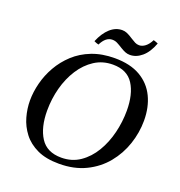

<svg xmlns="http://www.w3.org/2000/svg" viewBox="-157 -1029 1103 1176"><g transform="rotate(20 394.0 -441.0)"><path d="M757 -412Q757 -334 731.5 -258Q706 -182 655.5 -120.5Q605 -59 530 -22.5Q455 14 357 14Q272 14 214.5 -13Q157 -40 122.5 -85Q88 -130 73 -183.5Q58 -237 58 -290Q58 -345 73 -404Q88 -463 119 -517.5Q150 -572 197.5 -616Q245 -660 310.5 -685.5Q376 -711 459 -711Q560 -711 626 -672.5Q692 -634 724.5 -566.5Q757 -499 757 -412ZM637 -433Q637 -541 595.5 -605.5Q554 -670 462 -670Q395 -670 342.5 -636Q290 -602 253 -544.5Q216 -487 197 -415.5Q178 -344 178 -268Q178 -159 220.5 -92.5Q263 -26 357 -26Q426 -26 478.5 -62Q531 -98 566.5 -157.5Q602 -217 619.5 -289Q637 -361 637 -433ZM644 -896Q652 -894 659.5 -891Q667 -888 674 -885Q651 -823 614.5 -792Q578 -761 537 -761Q521 -761 507 -766.5Q493 -772 475 -783Q453 -797 438 -804.5Q423 -812 406 -812Q363 -812 335 -755Q321 -758 305 -766Q329 -824 364.5 -856Q400 -888 443 -888Q459 -888 474.5 -881.5Q490 -875 516 -858Q530 -849 542.5 -842.5Q555 -836 570 -836Q590 -836 609.5 -851Q629 -866 644 -896Z"/></g></svg>

Font: Castoro
Style: Italic
Weight: 400
Italic angle: -11°
Designer: John Hudson with Paul Hanslow, assisted by Kaja Sojewska.
Foundry: Tiro Typeworks Ltd.
Version: Version 2.04